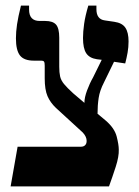

<svg xmlns="http://www.w3.org/2000/svg" viewBox="-20 -667 499 687"><path d="M18 0 43 -142H269Q280 -142 285 -148Q290 -153 290 -163Q290 -178 276 -193L180 -281Q160 -300 150 -323Q140 -346 140 -387V-432Q140 -443 137.5 -446.5Q135 -450 128 -450H101Q66 -450 51.5 -468.5Q37 -487 37 -530Q37 -553 41 -580Q45 -607 55 -647H84V-633Q84 -592 122 -592H142Q169 -592 180.5 -579Q192 -566 192 -532V-428Q192 -408 195 -394Q198 -380 209 -366.5Q220 -353 242 -333L282 -299Q282 -318 291.5 -343.5Q301 -369 313 -390L344 -453L327 -455Q300 -459 288.5 -476.5Q277 -494 277 -531Q277 -553 281 -581.5Q285 -610 296 -647H325V-634Q325 -598 355 -594L389 -589Q417 -585 428.5 -568Q440 -551 440 -519Q440 -498 436.5 -478.5Q433 -459 428 -440L388 -446L352 -372Q337 -343 333 -316.5Q329 -290 329 -260L359 -235Q390 -208 397.5 -178.5Q405 -149 405 -132Q406 -107 394 -70Q382 -33 370 0Z"/></svg>

Font: Noto Serif Hebrew Condensed
Style: Bold
Weight: 700
Width: 3
Designer: Monotype Design Team
Foundry: Monotype Imaging Inc.
Version: Version 2.004; ttfautohint (v1.8.4.7-5d5b)